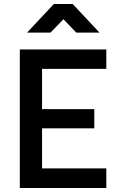

<svg xmlns="http://www.w3.org/2000/svg" viewBox="-20 -939 593 959"><path d="M232 -776 297 -843 361 -776H477L343 -919H249L115 -776ZM511 0V-98H190V-298H451V-394H190V-595H511V-692H79V0Z"/></svg>

Font: RazerF5 SemiBold
Style: Regular
Weight: 600
Foundry: Razer Inc.
Version: Version 2